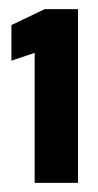

<svg xmlns="http://www.w3.org/2000/svg" viewBox="-20 -821 215 421"><path d="M56 -420V-705L5 -688V-766L78 -801H151V-420Z"/></svg>

Font: Saira ExtraCondensed Black
Style: Regular
Weight: 900
Width: 2
Designer: Hector Gatti with collaboration of the Omnibus-Type team
Foundry: Omnibus-Type
Version: Version 1.101